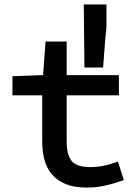

<svg xmlns="http://www.w3.org/2000/svg" viewBox="-20 -832 614 864"><path d="M36 -403V-489L174 -494L185 -645H280V-494H515V-403H280V-194Q280 -138 301.5 -109Q323 -80 386 -80Q415 -80 441.5 -85Q468 -90 496 -100L511 -105L537 -22L524 -17Q486 -4 449 4Q412 12 370 12Q313 12 275 -4Q237 -20 213.5 -47.5Q190 -75 180 -113Q170 -151 170 -195V-403ZM360 -528 357 -812H459V-721Q459 -703 457.5 -690.5Q456 -678 454 -660L444 -528Z"/></svg>

Font: Codetta
Style: Bold
Weight: 700
Designer: Ulrich Proeller
Foundry: PROSA GmbH
Version: Version 2.00;September 29, 2018;FontCreator 11.5.0.2427 64-b